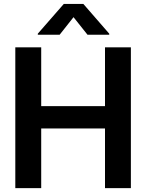

<svg xmlns="http://www.w3.org/2000/svg" viewBox="-20 -972 755 992"><path d="M59.1 0V-727.5H192.9V-423.8H522.5V-727.5H656.2V0H522.5V-308.1H192.9V0ZM432.1 -792.5 359.9 -883.3 288.1 -792.5H175.3V-797.9L309.6 -951.7H410.6L544.4 -797.9V-792.5Z"/></svg>

Font: Inter Display Semi Bold
Style: Regular
Weight: 600
Designer: Rasmus Andersson
Foundry: rsms
Version: Version 4.000;git-37864ae